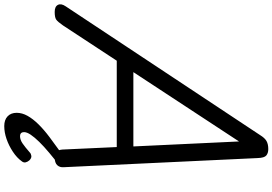

<svg xmlns="http://www.w3.org/2000/svg" viewBox="-266 -842 1312 925"><g transform="rotate(90 390.5 -379.0)"><path d="M-15 14Q-41 14 -49 -1.5Q-57 -17 -42 -39L578 -975Q592 -998 607 -1006.5Q622 -1015 646 -1015Q665 -1015 676.5 -1005.5Q688 -996 689 -964L733 -31Q735 -11 723.5 1.5Q712 14 686 14Q664 14 657 5.5Q650 -3 648 -23L636 -285H220L50 -26Q32 0 21.5 7Q11 14 -15 14ZM275 -365H633L609 -874ZM535 257Q505 257 488 241Q471 225 471 197Q471 171 485.5 145Q500 119 526 92.5Q552 66 588 39Q624 12 667 -19L729 -18V-12Q694 15 663.5 40.5Q633 66 611 88.5Q589 111 576.5 129.5Q564 148 564 162Q564 171 569 176Q574 181 583 181Q601 181 619 168.5Q637 156 662 134Q668 128 678.5 126.5Q689 125 700 136Q707 144 709.5 153.5Q712 163 705 172Q688 196 658.5 215.5Q629 235 597 246Q565 257 535 257Z"/></g></svg>

Font: Playwrite AU VIC
Style: Regular
Weight: 400
Designer: Veronika Burian, José Scaglione
Foundry: TypeTogether
Version: Version 1.002